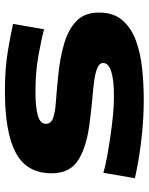

<svg xmlns="http://www.w3.org/2000/svg" viewBox="68 -662 604 780"><g transform="rotate(-90 370.0 -272.0)"><path d="M36 -26 58 -154Q85 -146 123.5 -139Q162 -132 206 -125.5Q250 -119 292.5 -115Q335 -111 370 -111Q434 -111 469 -122Q504 -133 504 -155Q504 -170 484 -178.5Q464 -187 430.5 -191.5Q397 -196 354.5 -199.5Q312 -203 268 -209Q170 -220 113 -254Q56 -288 56 -364Q56 -465 138.5 -509.5Q221 -554 390 -554Q480 -554 549.5 -542.5Q619 -531 663 -521L641 -395Q605 -405 536.5 -417.5Q468 -430 386 -430Q326 -430 291.5 -420.5Q257 -411 257 -388Q257 -367 280 -358.5Q303 -350 345.5 -347Q388 -344 448 -338Q522 -331 581 -314Q640 -297 674.5 -263.5Q709 -230 709 -172Q709 -113 678 -77Q647 -41 595.5 -22Q544 -3 481 3.5Q418 10 353 10Q271 10 186 -0.5Q101 -11 36 -26Z"/></g></svg>

Font: Georama ExtraExtended
Style: Bold
Weight: 700
Width: 8
Designer: Jean-Baptiste Levee
Foundry: Production Type
Version: Version 1.000